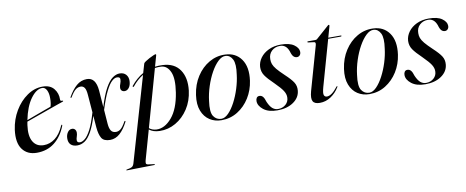

<svg xmlns="http://www.w3.org/2000/svg" viewBox="-66 -823 3292 1355"><g transform="rotate(-10 1580.0 -145.0)"><path d="M355 -148Q326 -73.5 273.2 -32.5Q220.5 8.5 146.5 8.5Q79 8.5 43.8 -39Q8.5 -86.5 20.5 -178Q30.5 -251 66.5 -311.5Q102.5 -372 154.8 -408.2Q207 -444.5 265.5 -444.5Q320 -444.5 346.8 -411Q373.5 -377.5 372 -333Q371.5 -321 386 -322.5Q391 -323 392 -320Q392.5 -317 387.5 -315Q381 -313 350.5 -302.2Q320 -291.5 277.8 -276.5Q235.5 -261.5 192.2 -246Q149 -230.5 118 -219.5Q115.5 -207.5 114 -195.5Q103 -118.5 127.8 -77.2Q152.5 -36 204.5 -36Q248.5 -36 285.2 -64Q322 -92 348 -151Q350.5 -156.5 353.5 -156Q357.5 -155 355 -148ZM262 -435.5Q219.5 -435.5 179.2 -380.2Q139 -325 120 -230Q147.5 -240.5 182.2 -253.2Q217 -266 248.2 -277.5Q279.5 -289 297 -295Q300.5 -305 302.8 -319.5Q305 -334 305 -354.5Q305.5 -390 293.8 -412.8Q282 -435.5 262 -435.5Z M654.5 -348.5 663.5 -227.5Q689 -312 715 -358.5Q741 -405 766.8 -423.2Q792.5 -441.5 817 -441.5Q847 -441.5 863 -423.2Q879 -405 878 -377Q876.5 -346 863.2 -329.2Q850 -312.5 832.5 -312.5Q818.5 -312.5 810.5 -321Q802.5 -329.5 804 -344Q804.5 -355.5 810.5 -370.2Q816.5 -385 816.5 -401Q816.5 -417.5 793.5 -417.5Q776.5 -417.5 756.5 -398.8Q736.5 -380 713.8 -334.2Q691 -288.5 665.5 -207L673 -106Q675.5 -73 686.8 -56.2Q698 -39.5 722 -39.5Q740 -39.5 755.5 -51.8Q771 -64 791.5 -100.5Q794.5 -106.5 798 -105Q802 -103.5 799 -98Q773.5 -47.5 742 -19.2Q710.5 9 671.5 9Q626.5 9 610.5 -17.5Q594.5 -44 590 -95.5L583.5 -179Q561.5 -107.5 538.2 -66.8Q515 -26 490 -9.5Q465 7 437 7Q407 7 390.2 -8.8Q373.5 -24.5 374.5 -55Q375 -79 387.2 -97Q399.5 -115 419 -115Q432 -115 440 -106Q448 -97 448 -82.5Q448 -69.5 443 -55.2Q438 -41 438 -30Q438 -11.5 459.5 -11.5Q475.5 -11.5 495.2 -27.5Q515 -43.5 537 -85Q559 -126.5 581.5 -204.5L571.5 -330.5Q569 -368 558.5 -383Q548 -398 530 -398Q510.5 -398 493.8 -384.8Q477 -371.5 456 -336Q452.5 -330 449 -331Q446 -332 448.5 -338Q476 -386.5 508.2 -414.5Q540.5 -442.5 583 -442.5Q646.5 -442.5 654.5 -348.5Z M902 -334Q898.5 -329 894.5 -332Q890.5 -335 894.5 -339.5Q914 -363.5 935.8 -382.5Q957.5 -401.5 982.5 -415.5L1001.5 -480.5Q1003 -485.5 1015.5 -494Q1028 -502.5 1044 -511Q1060 -519.5 1073.5 -525.2Q1087 -531 1090.5 -531Q1097 -531 1094 -521.5L1072.5 -445Q1099.5 -448.5 1128.5 -447Q1210.5 -443 1249.5 -386Q1288.5 -329 1278 -238Q1269 -165 1232.5 -109Q1196 -53 1142 -22Q1088 9 1027 7.5Q979.5 6.5 952 -16.5L892.5 194Q888.5 209 890.2 216.5Q892 224 907 226L946.5 231Q951.5 231.5 951.5 234.5Q951.5 237.5 946.5 237.5L751 241Q746 241 746 238.5Q746 236 751 235Q778.5 230.5 788.5 224Q798.5 217.5 803.5 201L979 -403Q936.5 -377 902 -334ZM1006.5 -6.5Q1065.5 -4.5 1116.5 -64.5Q1167.5 -124.5 1185.5 -239.5Q1201 -338 1179.5 -386.5Q1158 -435 1115.5 -438Q1092.5 -439.5 1070 -436L954.5 -25.5Q975.5 -8 1006.5 -6.5Z M1574 -443.5Q1649 -441 1688.8 -384.5Q1728.5 -328 1715 -231.5Q1705.5 -164.5 1671.5 -110.2Q1637.5 -56 1585.8 -23.8Q1534 8.5 1470 8.5Q1422.5 8.5 1385.8 -15.2Q1349 -39 1331 -85Q1313 -131 1322.5 -198Q1333 -272 1369.5 -328.2Q1406 -384.5 1459.2 -415.2Q1512.5 -446 1574 -443.5ZM1470.5 -1.5Q1496 -1.5 1522 -28Q1548 -54.5 1570.8 -97.8Q1593.5 -141 1609.2 -191.2Q1625 -241.5 1630.5 -288.5Q1642 -364.5 1625 -398Q1608 -431.5 1576 -433.5Q1549.5 -435.5 1522 -409.5Q1494.5 -383.5 1470.2 -340Q1446 -296.5 1429 -244.2Q1412 -192 1406 -141Q1394.5 -61.5 1415 -31.5Q1435.5 -1.5 1470.5 -1.5Z M1876.5 0Q1909.5 0 1931.8 -20Q1954 -40 1954 -70.5Q1954.5 -93.5 1939.2 -117.5Q1924 -141.5 1883.5 -181.5Q1838 -225 1819.5 -252.5Q1801 -280 1802.5 -314.5Q1804.5 -349 1826.2 -378.8Q1848 -408.5 1885.8 -426.5Q1923.5 -444.5 1973 -444.5Q2035 -444.5 2067 -421.8Q2099 -399 2099.5 -371.5Q2100 -356 2091.8 -346.8Q2083.5 -337.5 2071.5 -337.5Q2057 -337.5 2046.5 -348Q2036 -358.5 2028.5 -386Q2010.5 -436.5 1966.5 -436.5Q1930 -436.5 1906.2 -414.2Q1882.5 -392 1882.5 -355.5Q1882 -337 1888 -320.2Q1894 -303.5 1911.5 -282.2Q1929 -261 1964 -228Q2006.5 -188.5 2022.5 -162.8Q2038.5 -137 2035.5 -105Q2031.5 -55 1985.8 -23.2Q1940 8.5 1870 8.5Q1807 8.5 1771.2 -19.5Q1735.5 -47.5 1735.5 -81.5Q1735.5 -95.5 1742 -104.8Q1748.5 -114 1761.5 -114Q1776.5 -114 1786.5 -102.5Q1796.5 -91 1804.5 -63.5Q1819.5 -29 1837 -14.5Q1854.5 0 1876.5 0Z M2208.5 -420.5 2166 -426Q2161.5 -426.5 2161.5 -430Q2161.5 -434 2167 -434H2220.5Q2228 -434 2232.5 -438.5L2323.5 -519Q2327 -523 2331 -523Q2335 -523 2335 -518.5Q2335 -515.5 2333 -508L2312 -434H2401.5Q2406 -434 2406 -431Q2406 -426.5 2398.5 -426.5H2310L2217 -97.5Q2205 -54.5 2210.5 -40.8Q2216 -27 2231.5 -27Q2265 -27 2308 -82.5Q2312 -88 2314.5 -87Q2317.5 -86 2313.5 -78.5Q2290 -40 2253.8 -15.8Q2217.5 8.5 2174 8.5Q2136 8.5 2124.8 -12.8Q2113.5 -34 2127 -83.5L2216 -397.5Q2222 -418.5 2208.5 -420.5Z M2634.5 -443.5Q2709.5 -441 2749.2 -384.5Q2789 -328 2775.5 -231.5Q2766 -164.5 2732 -110.2Q2698 -56 2646.2 -23.8Q2594.5 8.5 2530.5 8.5Q2483 8.5 2446.2 -15.2Q2409.5 -39 2391.5 -85Q2373.5 -131 2383 -198Q2393.5 -272 2430 -328.2Q2466.5 -384.5 2519.8 -415.2Q2573 -446 2634.5 -443.5ZM2531 -1.5Q2556.5 -1.5 2582.5 -28Q2608.5 -54.5 2631.2 -97.8Q2654 -141 2669.8 -191.2Q2685.5 -241.5 2691 -288.5Q2702.5 -364.5 2685.5 -398Q2668.5 -431.5 2636.5 -433.5Q2610 -435.5 2582.5 -409.5Q2555 -383.5 2530.8 -340Q2506.5 -296.5 2489.5 -244.2Q2472.5 -192 2466.5 -141Q2455 -61.5 2475.5 -31.5Q2496 -1.5 2531 -1.5Z M2937 0Q2970 0 2992.2 -20Q3014.5 -40 3014.5 -70.5Q3015 -93.5 2999.8 -117.5Q2984.5 -141.5 2944 -181.5Q2898.5 -225 2880 -252.5Q2861.5 -280 2863 -314.5Q2865 -349 2886.8 -378.8Q2908.5 -408.5 2946.2 -426.5Q2984 -444.5 3033.5 -444.5Q3095.5 -444.5 3127.5 -421.8Q3159.5 -399 3160 -371.5Q3160.5 -356 3152.2 -346.8Q3144 -337.5 3132 -337.5Q3117.5 -337.5 3107 -348Q3096.5 -358.5 3089 -386Q3071 -436.5 3027 -436.5Q2990.5 -436.5 2966.8 -414.2Q2943 -392 2943 -355.5Q2942.5 -337 2948.5 -320.2Q2954.5 -303.5 2972 -282.2Q2989.5 -261 3024.5 -228Q3067 -188.5 3083 -162.8Q3099 -137 3096 -105Q3092 -55 3046.2 -23.2Q3000.5 8.5 2930.5 8.5Q2867.5 8.5 2831.8 -19.5Q2796 -47.5 2796 -81.5Q2796 -95.5 2802.5 -104.8Q2809 -114 2822 -114Q2837 -114 2847 -102.5Q2857 -91 2865 -63.5Q2880 -29 2897.5 -14.5Q2915 0 2937 0Z"/></g></svg>

Font: Fraunces 144pt S000
Style: Italic
Weight: 400
Italic angle: -16°
Version: Version 1.000; ttfautohint (v1.8.3)